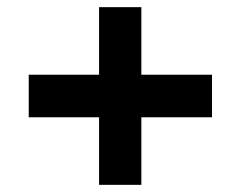

<svg xmlns="http://www.w3.org/2000/svg" viewBox="-20 -516 672 536"><path d="M256.6 0V-188.6H60.2V-307.4H256.6V-496H374.6V-307.4H571.8V-188.6H374.6V0Z"/></svg>

Font: Atkinson Hyperlegible Mono ExtraLight
Style: Regular
Weight: 200
Monospace: yes
Designer: Elliott Scott, Megan Eiswerth, Linus Boman, Theodore Petrosky, Letters from Sweden
Foundry: Applied Design Works, Letters from Sweden
Version: Version 2.001